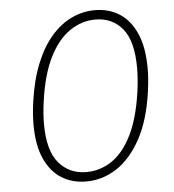

<svg xmlns="http://www.w3.org/2000/svg" viewBox="-54 -802 782 861"><g transform="rotate(-5 337.5 -371.0)"><path d="M404 -752Q467 -752 515 -721.5Q563 -691 590.5 -628.5Q618 -566 618 -471Q618 -447 616 -421.5Q614 -396 610 -367Q592 -239 546 -155.5Q500 -72 436.5 -31Q373 10 300 10Q237 10 189 -20Q141 -50 113.5 -111Q86 -172 86 -265Q86 -289 88 -315Q90 -341 94 -369Q108 -466 137.5 -538Q167 -610 208.5 -657.5Q250 -705 300 -728.5Q350 -752 404 -752ZM304 -32Q366 -32 418.5 -67Q471 -102 508.5 -177Q546 -252 563 -371Q567 -400 569 -427Q571 -454 571 -477Q571 -599 525 -654.5Q479 -710 403 -710Q342 -710 288.5 -674Q235 -638 196.5 -562.5Q158 -487 141 -367Q137 -339 135 -313Q133 -287 133 -264Q133 -143 180.5 -87.5Q228 -32 304 -32Z"/></g></svg>

Font: Libre Franklin Thin
Style: Italic
Weight: 100
Italic angle: -8°
Designer: Pablo Impallari, Rodrigo Fuenzalida, Nhung Nguyen
Foundry: Impallari Type
Version: Version 3.000